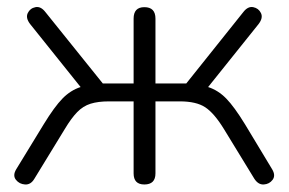

<svg xmlns="http://www.w3.org/2000/svg" viewBox="-20 -509 806 536"><path d="M383 6Q353 6 353 -25V-226H284Q254 -226 233 -219.5Q212 -213 195.5 -196Q179 -179 161 -149L76 -10Q66 7 50 6Q34 5 24.5 -7Q15 -19 25 -36L102 -162Q132 -211 154.5 -234Q177 -257 205 -266L64 -442Q51 -459 57.5 -472.5Q64 -486 79 -489Q94 -492 107 -475L267 -276H353V-457Q353 -489 383 -489Q414 -489 414 -457V-276H500L659 -475Q672 -492 687 -489Q702 -486 708.5 -472.5Q715 -459 702 -442L561 -266Q589 -257 611.5 -234Q634 -211 664 -162L740 -36Q750 -19 741 -7Q732 5 716.5 6Q701 7 690 -10L605 -149Q578 -193 553 -209.5Q528 -226 482 -226H414V-25Q414 6 383 6Z"/></svg>

Font: Nunito Light
Style: Regular
Weight: 300
Designer: Vernon Adams
Foundry: Vernon Adams
Version: Version 3.601; ttfautohint (v1.8.2.53-6de2)